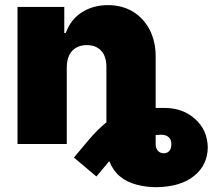

<svg xmlns="http://www.w3.org/2000/svg" viewBox="-20 -573 867 764"><path d="M603.7 171.9Q562.9 171.9 526.6 162.6Q443.5 142 414.8 68.2L363.6 129.3L274.1 54L332.4 -15.6Q369.3 -59.3 403.4 -85.9V-306.8Q403.4 -348.7 382.6 -371.1Q361.9 -393.5 325.3 -393.5Q289.8 -393.5 268.3 -371.6Q246.8 -349.8 245.7 -306.8V0H49.7V-545.5H235.8V-441.8H241.5Q261.4 -495.7 305.8 -524.1Q350.9 -552.6 409.1 -552.6Q439.6 -552.6 465.4 -545.3Q491.1 -538 511.9 -524.9Q532.7 -511.7 548.7 -493.6Q564.6 -475.5 576 -453.8Q599.4 -407.3 599.4 -348V-143.5H634.9Q707.4 -143.5 756 -99.8Q805 -56.5 806.8 12.8Q806.1 83.8 752.5 126.8Q699.6 170.1 603.7 171.9ZM632.1 36.9Q645.6 36.9 653.8 27.5Q661.9 18.1 661.9 0Q661.9 -9.9 658.6 -17Q655.2 -24.1 649.5 -28.6Q643.8 -33 636.4 -35Q628.9 -36.9 620.7 -36.9Q616.8 -36.9 611.5 -36.6Q606.2 -36.2 599.4 -35.5V0Q599.4 17 608.3 27Q617.2 36.9 632.1 36.9Z"/></svg>

Font: Linik Sans Black
Style: Regular
Weight: 900
Designer: Fonts by Rasmus Andersson / Changes by Cristiano Sobral with parts from Marc Monis
Foundry: rsms
Version: Version 3.020; ttfautohint (v1.6)